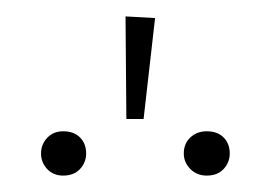

<svg xmlns="http://www.w3.org/2000/svg" viewBox="-20 -853 330 234"><path d="M169 -831 155 -708H134L133 -833ZM85 -666Q85 -655 77.5 -647Q70 -639 57 -639Q45 -639 37.5 -647Q30 -655 30 -666Q30 -677 37.5 -685Q45 -693 57 -693Q70 -693 77.5 -685.5Q85 -678 85 -666ZM260 -666Q260 -655 252.5 -647Q245 -639 232 -639Q220 -639 212 -647Q204 -655 204 -666Q204 -678 212 -685.5Q220 -693 232 -693Q245 -693 252.5 -685.5Q260 -678 260 -666Z"/></svg>

Font: FiraGO UltraLight
Style: Regular
Weight: 200
Designer: bBox Type
Foundry: bBox Type GmbH
Version: Version 1.001